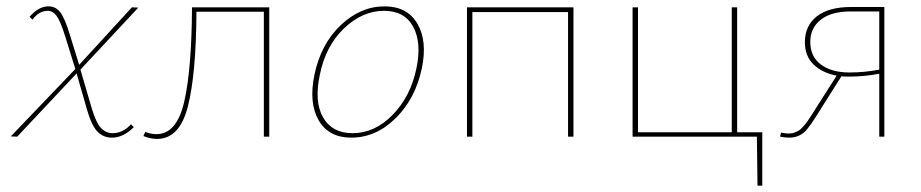

<svg xmlns="http://www.w3.org/2000/svg" viewBox="-20 -430 2896 604"><path d="M334 -11Q367 -11 392 -39L401 -30Q368 3 332 3Q306 3 287.5 -15Q269 -33 254 -84L221 -199L34 0L14 -1L217 -213L185 -316Q170 -364 158 -380Q146 -396 130 -396Q103 -396 82 -368L73 -377Q101 -410 133 -410Q155 -410 169.5 -391.5Q184 -373 200 -320L229 -226L395 -407L415 -406L233 -211L269 -88Q283 -42 298.5 -26.5Q314 -11 334 -11Z M827 -407V0H810V-393H598Q597 -197 571 -95Q545 7 474 7Q454 7 431 -2L437 -15Q456 -8 472 -8Q536 -8 559.5 -110Q583 -212 584 -407Z M1085 3Q1014 3 982.5 -51.5Q951 -106 969 -194Q989 -291 1051.5 -350.5Q1114 -410 1190 -410Q1261 -410 1293 -355.5Q1325 -301 1307 -215Q1287 -120 1225 -58.5Q1163 3 1085 3ZM1089 -11Q1159 -11 1215.5 -69Q1272 -127 1290 -215Q1307 -295 1280 -345.5Q1253 -396 1188 -396Q1120 -396 1062 -340.5Q1004 -285 986 -194Q968 -110 996.5 -60.5Q1025 -11 1089 -11Z M1784 -407V0H1767V-392H1466V0H1449V-407Z M2378 -14V154H2363L2361 0H1970V-407H1987V-14H2282V-407H2299V-14Z M2657 -408H2762V0H2746V-198Q2698 -189 2652 -189Q2635 -189 2627 -190L2565 -92Q2526 -28 2511 -15Q2491 3 2463 3Q2449 3 2434 0L2437 -13Q2449 -10 2460 -10Q2467 -10 2472.5 -11Q2478 -12 2484 -15Q2490 -18 2494 -20Q2498 -22 2503.5 -28.5Q2509 -35 2512 -38Q2515 -41 2521.5 -50.5Q2528 -60 2530.5 -64Q2533 -68 2541 -80.5Q2549 -93 2552 -98L2612 -192Q2566 -201 2539 -227.5Q2512 -254 2512 -297Q2512 -349 2549.5 -378.5Q2587 -408 2657 -408ZM2652 -202Q2700 -202 2746 -211V-394H2656Q2595 -394 2562 -368Q2529 -342 2529 -298Q2529 -252 2562.5 -227Q2596 -202 2652 -202Z"/></svg>

Font: EauTest Thin
Style: Italic
Weight: 250
Italic angle: -12°
Designer: Christian Thalmann (Catharsis Fonts)
Version: Version 0.001;PS 000.001;hotconv 1.0.88;makeotf.lib2.5.64775